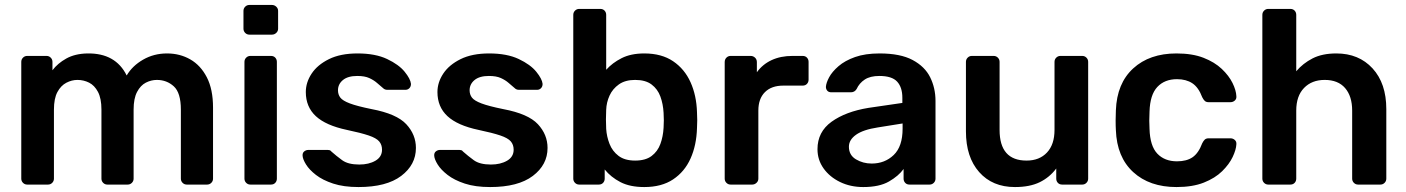

<svg xmlns="http://www.w3.org/2000/svg" viewBox="-20 -746 5684 776"><path d="M90 0Q80 0 73 -7Q66 -14 66 -24V-496Q66 -506 73 -513Q80 -520 90 -520H168Q178 -520 185 -513Q192 -506 192 -496V-462Q213 -490 248 -509.5Q283 -529 333 -530Q447 -532 492 -441Q515 -480 558.5 -505Q602 -530 655 -530Q707 -530 749 -506Q791 -482 816 -433.5Q841 -385 841 -311V-24Q841 -14 834 -7Q827 0 817 0H735Q725 0 718 -7Q711 -14 711 -24V-303Q711 -371 682.5 -397Q654 -423 614 -423Q591 -423 569.5 -412Q548 -401 534 -374.5Q520 -348 520 -303V-24Q520 -14 513 -7Q506 0 496 0H414Q404 0 397 -7Q390 -14 390 -24V-303Q390 -348 376 -374.5Q362 -401 340 -412Q318 -423 293 -423Q270 -423 248 -411.5Q226 -400 212 -374Q198 -348 198 -303V-24Q198 -14 191 -7Q184 0 174 0Z M988 -606Q978 -606 971 -613Q964 -620 964 -630V-702Q964 -712 971 -719Q978 -726 988 -726H1079Q1089 -726 1096.5 -719Q1104 -712 1104 -702V-630Q1104 -620 1096.5 -613Q1089 -606 1079 -606ZM992 0Q982 0 975 -7Q968 -14 968 -24V-496Q968 -506 975 -513Q982 -520 992 -520H1075Q1086 -520 1092.5 -513Q1099 -506 1099 -496V-24Q1099 -14 1092.5 -7Q1086 0 1075 0Z M1429 10Q1369 10 1326.5 -4Q1284 -18 1257 -39Q1230 -60 1217 -81Q1204 -102 1203 -116Q1202 -128 1209.5 -134Q1217 -140 1226 -140H1305Q1309 -140 1312.5 -139Q1316 -138 1320 -133Q1339 -116 1363 -98.5Q1387 -81 1432 -81Q1471 -81 1497.5 -96.5Q1524 -112 1524 -141Q1524 -161 1512.5 -174.5Q1501 -188 1470 -198.5Q1439 -209 1382 -221Q1297 -239 1256.5 -276.5Q1216 -314 1216 -374Q1216 -413 1239.5 -448.5Q1263 -484 1309.5 -507Q1356 -530 1425 -530Q1497 -530 1544.5 -507.5Q1592 -485 1615.5 -456Q1639 -427 1641 -407Q1641 -396 1634.5 -389.5Q1628 -383 1619 -383H1545Q1535 -383 1528 -390Q1516 -400 1503.5 -411Q1491 -422 1472.5 -430.5Q1454 -439 1424 -439Q1386 -439 1366 -422.5Q1346 -406 1346 -381Q1346 -364 1355.5 -351.5Q1365 -339 1394 -328Q1423 -317 1482 -305Q1583 -286 1622 -244Q1661 -202 1661 -148Q1661 -80 1601.5 -35Q1542 10 1429 10Z M1961 10Q1901 10 1858.5 -4Q1816 -18 1789 -39Q1762 -60 1749 -81Q1736 -102 1735 -116Q1734 -128 1741.5 -134Q1749 -140 1758 -140H1837Q1841 -140 1844.5 -139Q1848 -138 1852 -133Q1871 -116 1895 -98.5Q1919 -81 1964 -81Q2003 -81 2029.5 -96.5Q2056 -112 2056 -141Q2056 -161 2044.5 -174.5Q2033 -188 2002 -198.5Q1971 -209 1914 -221Q1829 -239 1788.5 -276.5Q1748 -314 1748 -374Q1748 -413 1771.5 -448.5Q1795 -484 1841.5 -507Q1888 -530 1957 -530Q2029 -530 2076.5 -507.5Q2124 -485 2147.5 -456Q2171 -427 2173 -407Q2173 -396 2166.5 -389.5Q2160 -383 2151 -383H2077Q2067 -383 2060 -390Q2048 -400 2035.5 -411Q2023 -422 2004.5 -430.5Q1986 -439 1956 -439Q1918 -439 1898 -422.5Q1878 -406 1878 -381Q1878 -364 1887.5 -351.5Q1897 -339 1926 -328Q1955 -317 2014 -305Q2115 -286 2154 -244Q2193 -202 2193 -148Q2193 -80 2133.5 -35Q2074 10 1961 10Z M2584 10Q2526 10 2487.5 -10Q2449 -30 2424 -61V-24Q2424 -14 2417.5 -7Q2411 0 2400 0H2321Q2311 0 2304 -7Q2297 -14 2297 -24V-686Q2297 -696 2304 -703Q2311 -710 2321 -710H2406Q2417 -710 2423.5 -703Q2430 -696 2430 -686V-464Q2455 -492 2492.5 -511Q2530 -530 2584 -530Q2654 -530 2700.5 -498.5Q2747 -467 2771 -413.5Q2795 -360 2797 -293Q2799 -260 2797 -228Q2795 -159 2771 -105.5Q2747 -52 2700.5 -21Q2654 10 2584 10ZM2547 -97Q2589 -97 2613.5 -115.5Q2638 -134 2649 -164Q2660 -194 2662 -230Q2664 -260 2662 -290Q2660 -326 2649 -356Q2638 -386 2613.5 -404.5Q2589 -423 2547 -423Q2507 -423 2481.5 -405Q2456 -387 2443.5 -359.5Q2431 -332 2430 -302Q2428 -263 2430 -225Q2432 -194 2443.5 -164.5Q2455 -135 2480 -116Q2505 -97 2547 -97Z M2933 0Q2923 0 2916 -7Q2909 -14 2909 -24V-495Q2909 -506 2916 -513Q2923 -520 2933 -520H3014Q3024 -520 3031.5 -513Q3039 -506 3039 -495V-454Q3062 -486 3098.5 -503Q3135 -520 3183 -520H3224Q3235 -520 3241.5 -513Q3248 -506 3248 -496V-424Q3248 -414 3241.5 -407Q3235 -400 3224 -400H3146Q3098 -400 3071.5 -373.5Q3045 -347 3045 -299V-24Q3045 -14 3037.5 -7Q3030 0 3020 0Z M3469 10Q3417 10 3375 -10.5Q3333 -31 3308.5 -65.5Q3284 -100 3284 -143Q3284 -213 3341 -254Q3398 -295 3490 -310L3627 -330V-351Q3627 -393 3606 -416Q3585 -439 3534 -439Q3497 -439 3475 -424.5Q3453 -410 3442 -386Q3434 -373 3419 -373H3340Q3329 -373 3323.5 -379.5Q3318 -386 3318 -395Q3319 -411 3331 -433.5Q3343 -456 3369 -478.5Q3395 -501 3436 -515.5Q3477 -530 3535 -530Q3619 -530 3668.5 -503.5Q3718 -477 3739.5 -433.5Q3761 -390 3761 -338V-24Q3761 -14 3754 -7Q3747 0 3737 0H3656Q3645 0 3638.5 -7Q3632 -14 3632 -24V-63Q3612 -35 3573 -12.5Q3534 10 3469 10ZM3503 -85Q3556 -85 3592 -119.5Q3628 -154 3628 -226V-247L3528 -231Q3469 -222 3440 -201.5Q3411 -181 3411 -153Q3411 -119 3439.5 -102Q3468 -85 3503 -85Z M4082 10Q3991 10 3937.5 -50.5Q3884 -111 3884 -215V-496Q3884 -506 3891 -513Q3898 -520 3908 -520H3996Q4006 -520 4013 -513Q4020 -506 4020 -496V-221Q4020 -97 4129 -97Q4181 -97 4211.5 -129.5Q4242 -162 4242 -221V-496Q4242 -506 4249 -513Q4256 -520 4266 -520H4354Q4364 -520 4371 -513Q4378 -506 4378 -496V-24Q4378 -14 4371 -7Q4364 0 4354 0H4273Q4262 0 4255.5 -7Q4249 -14 4249 -24V-65Q4222 -29 4182 -9.5Q4142 10 4082 10Z M4735 10Q4626 10 4560 -50.5Q4494 -111 4490 -220Q4489 -235 4489 -259.5Q4489 -284 4490 -300Q4494 -409 4560 -469.5Q4626 -530 4735 -530Q4799 -530 4844 -512.5Q4889 -495 4918 -467.5Q4947 -440 4961.5 -410.5Q4976 -381 4977 -357Q4978 -346 4970.5 -339.5Q4963 -333 4953 -333H4865Q4855 -333 4849.5 -338Q4844 -343 4839 -353Q4824 -393 4799 -409.5Q4774 -426 4737 -426Q4687 -426 4657.5 -394.5Q4628 -363 4626 -295Q4624 -256 4626 -225Q4628 -156 4657.5 -125Q4687 -94 4737 -94Q4776 -94 4800 -110.5Q4824 -127 4839 -167Q4844 -177 4849.5 -182Q4855 -187 4865 -187H4953Q4963 -187 4970.5 -180.5Q4978 -174 4977 -163Q4976 -141 4962 -111.5Q4948 -82 4919.5 -54Q4891 -26 4845.5 -8Q4800 10 4735 10Z M5106 0Q5096 0 5089 -7Q5082 -14 5082 -24V-686Q5082 -696 5089 -703Q5096 -710 5106 -710H5195Q5206 -710 5212.5 -703Q5219 -696 5219 -686V-458Q5246 -490 5285 -510Q5324 -530 5381 -530Q5472 -530 5527.5 -469.5Q5583 -409 5583 -305V-24Q5583 -14 5576 -7Q5569 0 5559 0H5469Q5459 0 5452 -7Q5445 -14 5445 -24V-299Q5445 -357 5416.5 -390Q5388 -423 5334 -423Q5282 -423 5250.5 -390.5Q5219 -358 5219 -299V-24Q5219 -14 5212.5 -7Q5206 0 5195 0Z"/></svg>

Font: Rubik Medium
Style: Regular
Weight: 500
Designer: Hubert and Fischer
Foundry: Hubert and Fischer
Version: Version 2.300; ttfautohint (v1.8.4.7-5d5b);gftools[0.9.30]